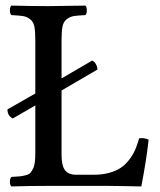

<svg xmlns="http://www.w3.org/2000/svg" viewBox="-20 -668 576 690"><path d="M106.9 -289.1 25.9 -242.2Q6.8 -252 6.8 -274.9L106.9 -332V-523.9Q106.9 -555.2 103.5 -572.5Q100.1 -589.8 88.4 -598.9Q76.7 -607.9 63.5 -610.1Q50.3 -612.3 21 -613.8Q15.6 -618.2 15.6 -630.9Q15.6 -643.6 21 -647.9Q101.1 -646 153.8 -646Q185.5 -646 287.1 -647.9Q292 -643.6 292 -630.9Q292 -618.2 287.1 -613.8Q257.8 -612.3 244.6 -610.1Q231.4 -607.9 219.7 -598.9Q208 -589.8 204.6 -572.5Q201.2 -555.2 201.2 -523.9V-386.2L311 -450.2Q319.8 -446.8 325 -437Q330.1 -427.2 330.1 -418L201.2 -342.8V-111.8Q201.2 -72.8 213.6 -56.4Q226.1 -40 253.9 -40H316.9Q347.7 -40 372.6 -46.9Q397.5 -53.7 414.3 -65.2Q431.2 -76.7 444.3 -94Q457.5 -111.3 465.6 -129.4Q473.6 -147.5 480 -170.9Q498.5 -173.8 514.2 -166Q505.9 -90.8 487.8 2Q485.8 2 435.5 1Q385.3 0 369.1 0H154.8Q89.4 0 21 2Q15.6 -2.4 15.6 -14.9Q15.6 -27.3 21 -32.2Q40.5 -33.2 50.8 -34.2Q61 -35.2 72.8 -38.3Q84.5 -41.5 89.4 -47.1Q94.2 -52.7 99.1 -62.7Q104 -72.8 105.5 -87.2Q106.9 -101.6 106.9 -123Z"/></svg>

Font: Common Serif News
Style: Regular
Weight: 450
Designer: Philipp H. Poll, Khaled Hosny
Foundry: Stefan Peev, Context Ltd.
Version: Version 1.026